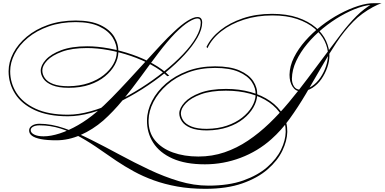

<svg xmlns="http://www.w3.org/2000/svg" viewBox="-20 -824 2419 1207"><path d="M1869 -250Q1838 -250 1819 -279.5Q1800 -309 1800 -354Q1801 -409 1828 -463Q1855 -517 1899.5 -567.5Q1944 -618 2000 -661.5Q2056 -705 2116 -737Q2176 -769 2232.5 -787Q2289 -805 2335 -804V-794Q2291 -795 2235.5 -776Q2180 -757 2122 -723.5Q2064 -690 2009.5 -645.5Q1955 -601 1911.5 -548.5Q1868 -496 1842 -440.5Q1816 -385 1815 -329Q1815 -302 1828 -281Q1841 -260 1869 -260Q1908 -260 1940 -281.5Q1972 -303 1994.5 -336.5Q2017 -370 2029.5 -408Q2042 -446 2042 -480Q2042 -522 2021 -565.5Q2000 -609 1957 -645.5Q1914 -682 1848 -704.5Q1782 -727 1692 -727Q1596 -727 1513.5 -700.5Q1431 -674 1371.5 -627.5Q1312 -581 1284 -521L1278 -529Q1306 -587 1365 -634Q1424 -681 1507 -709Q1590 -737 1690 -737Q1783 -737 1851.5 -713.5Q1920 -690 1964.5 -651.5Q2009 -613 2030 -566.5Q2051 -520 2051 -475Q2051 -439 2037.5 -400Q2024 -361 2000.5 -327Q1977 -293 1943.5 -271.5Q1910 -250 1869 -250ZM44 -376Q44 -302 83.5 -240Q123 -178 204 -140.5Q285 -103 407 -103Q473 -103 550 -124.5Q627 -146 707 -183.5Q787 -221 864.5 -270Q942 -319 1010 -373.5Q1078 -428 1130.5 -483Q1183 -538 1212.5 -589.5Q1242 -641 1242 -682Q1242 -708 1221 -708Q1202 -708 1166.5 -686.5Q1131 -665 1081 -615Q1030 -562 976.5 -491.5Q923 -421 867 -344Q811 -267 751.5 -194.5Q692 -122 629 -66Q563 -9 487 24.5Q411 58 334 58Q275 58 237 50.5Q199 43 181 29.5Q163 16 163 -4Q163 -22 181 -34Q199 -46 228 -46Q302 -46 383 -18Q464 10 552.5 54.5Q641 99 732.5 148.5Q824 198 918 242.5Q1012 287 1105.5 315Q1199 343 1290 343Q1418 343 1509.5 310.5Q1601 278 1660 226.5Q1719 175 1747 116.5Q1775 58 1776 5Q1777 -51 1749.5 -98.5Q1722 -146 1671.5 -181Q1621 -216 1552 -235Q1483 -254 1400 -254Q1305 -254 1242.5 -231Q1180 -208 1149 -175.5Q1118 -143 1117 -113Q1117 -89 1132.5 -66Q1148 -43 1184 -28.5Q1220 -14 1280 -14Q1351 -15 1406.5 -34Q1462 -53 1501.5 -84Q1541 -115 1563 -152Q1585 -189 1587 -226Q1589 -270 1563 -309Q1537 -348 1480 -372.5Q1423 -397 1332 -397Q1238 -397 1161.5 -368Q1085 -339 1030 -290.5Q975 -242 945 -184Q915 -126 914 -68Q913 8 954.5 58.5Q996 109 1067 134.5Q1138 160 1227 160Q1314 160 1391.5 133.5Q1469 107 1539 60Q1609 13 1673 -48.5Q1737 -110 1796.5 -181.5Q1856 -253 1912.5 -328.5Q1969 -404 2023 -476Q2078 -550 2125 -612Q2172 -674 2220.5 -722.5Q2269 -771 2327 -804H2379Q2355 -796 2323.5 -779Q2292 -762 2259.5 -738.5Q2227 -715 2201 -688Q2144 -630 2094.5 -555Q2045 -480 1998 -397.5Q1951 -315 1902.5 -233Q1854 -151 1801 -77.5Q1748 -4 1686 51Q1601 127 1492.5 168Q1384 209 1268 209Q1146 209 1064.5 172.5Q983 136 943 73Q903 10 904 -68Q905 -130 936 -190Q967 -250 1023.5 -299Q1080 -348 1158 -377.5Q1236 -407 1332 -407Q1427 -407 1486 -381Q1545 -355 1572 -314Q1599 -273 1597 -226Q1595 -187 1572.5 -148Q1550 -109 1509.5 -76.5Q1469 -44 1411.5 -24.5Q1354 -5 1281 -4Q1217 -4 1178.5 -20Q1140 -36 1123.5 -61Q1107 -86 1107 -112Q1108 -145 1140.5 -180.5Q1173 -216 1238 -240.5Q1303 -265 1401 -265Q1485 -265 1556 -245Q1627 -225 1679 -188.5Q1731 -152 1759 -103Q1787 -54 1786 5Q1785 61 1755 123.5Q1725 186 1662.5 240.5Q1600 295 1503 329Q1406 363 1271 363Q1175 363 1094.5 348.5Q1014 334 946.5 309.5Q879 285 821.5 253.5Q764 222 713 188Q662 154 614 120Q549 74 486.5 39Q424 4 360.5 -16Q297 -36 229 -36Q203 -36 188 -27.5Q173 -19 173 -6Q173 11 195 22Q217 33 254 33Q299 33 355 15Q411 -3 471 -37.5Q531 -72 587 -120Q631 -157 682 -209Q733 -261 786.5 -319Q840 -377 892.5 -434.5Q945 -492 991 -541.5Q1037 -591 1072 -623Q1120 -669 1158.5 -693Q1197 -717 1221 -717Q1251 -717 1251 -682Q1251 -640 1221.5 -588Q1192 -536 1140 -479.5Q1088 -423 1020 -368Q952 -313 874 -263.5Q796 -214 714.5 -175.5Q633 -137 554.5 -115Q476 -93 407 -93Q282 -93 199 -131.5Q116 -170 75 -234.5Q34 -299 34 -376Q34 -434 63.5 -490.5Q93 -547 148.5 -593.5Q204 -640 282 -667.5Q360 -695 456 -695Q551 -695 611 -666.5Q671 -638 698.5 -592.5Q726 -547 724 -494Q723 -455 701.5 -416Q680 -377 640 -344Q600 -311 543 -291.5Q486 -272 412 -272Q348 -272 309 -288Q270 -304 253 -329Q236 -354 236 -380Q236 -413 268 -448.5Q300 -484 365 -508.5Q430 -533 528 -533Q593 -533 666 -519.5Q739 -506 810 -481.5Q881 -457 942 -423Q1003 -389 1044 -348L1032 -345Q991 -384 931 -416.5Q871 -449 802 -472.5Q733 -496 662 -509Q591 -522 527 -522Q432 -522 369.5 -499Q307 -476 276.5 -443.5Q246 -411 246 -381Q246 -356 262 -333Q278 -310 314 -296Q350 -282 411 -282Q482 -283 537.5 -302Q593 -321 632 -352Q671 -383 692 -420Q713 -457 714 -494Q716 -544 688.5 -587.5Q661 -631 603.5 -658Q546 -685 456 -685Q362 -685 285.5 -658Q209 -631 155 -586Q101 -541 72.5 -486Q44 -431 44 -376Z"/></svg>

Font: Ballet 24pt
Style: Regular
Weight: 400
Designer: Maximiliano R. Sproviero
Foundry: Omnibus-Type
Version: Version 1.100